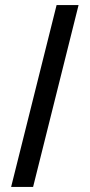

<svg xmlns="http://www.w3.org/2000/svg" viewBox="-20 -740 355 760"><path d="M24 0 204 -720H291L111 0Z"/></svg>

Font: Hermeneus One
Style: Regular
Weight: 400
Designer: Rodrigo Fuenzalida, Pablo Impallari
Foundry: Pablo Impallari, Rodrigo Fuenzalida
Version: Version 1.002; ttfautohint (v0.93) -l 8 -r 50 -G 200 -x 14 -